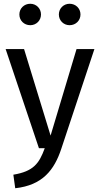

<svg xmlns="http://www.w3.org/2000/svg" viewBox="-20 -788 532 1021"><path d="M482 -527H387L249 -67L108 -527H10L187 0H218C188 82 158 123 51 141L61 213C207 197 269 115 306 3ZM350 -768C318 -768 293 -743 293 -711C293 -679 318 -654 350 -654C383 -654 408 -679 408 -711C408 -743 383 -768 350 -768ZM141 -768C108 -768 83 -743 83 -711C83 -679 108 -654 141 -654C173 -654 198 -679 198 -711C198 -743 173 -768 141 -768Z"/></svg>

Font: Fira Math
Style: Regular
Weight: 400
Designer: Xiangdong Zeng
Foundry: Xiangdong Zeng
Version: Version 0.3.4